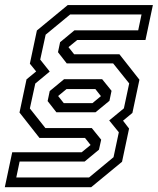

<svg xmlns="http://www.w3.org/2000/svg" viewBox="-54 -664 642 778"><path d="M-34.5 94.5 -4.5 -47H277L313 -76.5L290.5 -105H106L25 -208L53.5 -342.5L92.5 -374.5L67 -406L95.5 -540.5L220.5 -643.5H565.5L535.5 -502H259L223.5 -473L246.5 -444H430L511 -341L482.5 -206.5L444.5 -175L469 -143L440.5 -8.5L315.5 94.5ZM12 55H307L406 -27L427.5 -128L388.5 -176L448 -225L469.5 -326L404.5 -407H216.5L181 -452.5L189.5 -493L247.5 -541H506L519.5 -605.5H230.5L131 -523.5L109 -422.5L147.5 -374L89 -325.5L67 -224.5L130 -145H318L356 -98L347 -57.5L289 -9.5H25.5ZM174.5 -209 139 -254.5 147.5 -295 205.5 -343H360L398 -296L389.5 -255.5L333 -209ZM204.5 -246H320.5L355 -274.5L332.5 -303H215.5L181.5 -275Z"/></svg>

Font: Tourney Condensed Regular
Style: Italic
Weight: 400
Width: 3
Italic angle: -12°
Designer: Tyler Finck
Foundry: Etcetera Type Co
Version: Version 1.010; ttfautohint (v1.8.3)